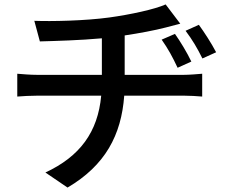

<svg xmlns="http://www.w3.org/2000/svg" viewBox="-20 -787 1040 867"><path d="M543 -449V-627C610 -637 679 -650 729 -663C744 -667 766 -673 794 -680L728 -767C679 -745 568 -721 473 -708C364 -693 211 -690 135 -693L160 -600C232 -602 341 -605 440 -614V-449H148C117 -449 83 -452 58 -454V-351C83 -353 118 -355 149 -355H437C422 -190 340 -80 185 -8L285 60C455 -40 528 -177 541 -355H811C837 -355 869 -353 893 -351V-454C872 -452 831 -449 809 -449ZM844 -509C824 -551 794 -600 770 -634L710 -608C740 -565 758 -532 782 -481ZM818 -648C850 -605 869 -573 894 -523L956 -551C934 -593 902 -642 878 -675Z"/></svg>

Font: Noto Sans CJK KR Medium
Style: Regular
Weight: 500
Designer: Ryoko NISHIZUKA (kana & ideographs); Paul D. Hunt (Latin, Greek & Cyrillic); Wenlong ZHANG (bopomofo); Sandoll Communica
Foundry: Adobe Systems Incorporated
Version: Version 1.004;PS 1.004;hotconv 1.0.82;makeotf.lib2.5.63406